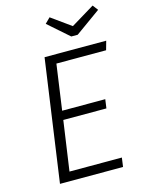

<svg xmlns="http://www.w3.org/2000/svg" viewBox="-131 -964 778 1041"><g transform="rotate(-15 258.5 -444.0)"><path d="M502 -635H223L187 -380H429L422 -330H180L140 -51H434L427 0H73L170 -685H516ZM517 -858 375 -756H339L223 -858L252 -887L362 -808L494 -888Z"/></g></svg>

Font: FiraGO Light
Style: Italic
Weight: 300
Italic angle: -8°
Designer: bBox Type GmbH
Foundry: bBox Type GmbH
Version: Version 1.001